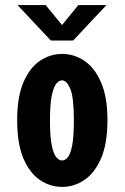

<svg xmlns="http://www.w3.org/2000/svg" viewBox="-20 -724 490 755"><path d="M224 11Q177.5 11 137.2 -16Q97 -43 72.2 -100.8Q47.5 -158.5 47.5 -251Q47.5 -343 72.2 -400.5Q97 -458 137.2 -485Q177.5 -512 224 -512Q271 -512 311.5 -485Q352 -458 377.2 -400.5Q402.5 -343 402.5 -251Q402.5 -158.5 377.2 -100.8Q352 -43 311.5 -16Q271 11 224 11ZM224 -93Q236.5 -93 247 -106Q257.5 -119 264 -153.2Q270.5 -187.5 270.5 -251Q270.5 -341 256.5 -374.5Q242.5 -408 224 -408Q211.5 -408 200.8 -394.2Q190 -380.5 183.2 -346.2Q176.5 -312 176.5 -251Q176.5 -188 183.2 -153.8Q190 -119.5 201 -106.2Q212 -93 224 -93ZM49 -704H159.5L224 -625.5L288 -704H398.5L267.5 -564.5H180Z"/></svg>

Font: Trispace Condensed SemiBold
Style: Regular
Weight: 600
Width: 3
Designer: Tyler Finck
Foundry: Etcetera Type Company
Version: Version 1.210; ttfautohint (v1.8.3)